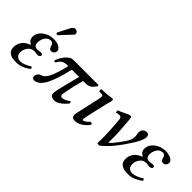

<svg xmlns="http://www.w3.org/2000/svg" viewBox="32 -1339 2013 2013"><g transform="rotate(45 1039.0 -332.5)"><path d="M152.8 -95.2Q152.8 -66.9 168.5 -48.3Q184.1 -29.8 211.9 -27.8Q221.7 -26.4 232.9 -27.8Q274.9 -31.2 344.2 -74.2Q352.5 -64 356 -50.8Q285.6 7.3 203.1 11.2Q184.6 11.2 169.4 10Q154.3 8.8 137.5 5.4Q120.6 2 108.2 -4.9Q95.7 -11.7 85.2 -22Q74.7 -32.2 69.3 -47.9Q64 -63.5 64 -84Q64 -130.9 91.8 -169.2Q119.6 -207.5 178.2 -228Q129.4 -252 127.9 -294.9Q127.9 -372.6 205.1 -416Q245.6 -441.9 309.1 -441.9Q357.4 -441.9 388.2 -422.4Q418.9 -402.8 418.9 -378.9Q418.9 -358.9 405.5 -345Q392.1 -331.1 375 -331.1Q370.6 -331.1 366.9 -331.8Q363.3 -332.5 360.4 -333.5Q357.4 -334.5 354.7 -336.9Q352.1 -339.4 350.1 -340.6Q348.1 -341.8 346.2 -345.7Q344.2 -349.6 343.3 -351.1Q342.3 -352.5 340.3 -357.2Q338.4 -361.8 338.1 -363Q337.9 -364.3 335.9 -369.9Q334 -375.5 334 -376Q322.8 -409.2 293.9 -409.2Q257.3 -409.2 232.7 -375.7Q208 -342.3 208 -294.9Q208 -267.1 221.7 -254.2Q235.4 -241.2 258.8 -241.2Q260.7 -241.2 281.2 -243.7Q301.8 -246.1 307.1 -246.1H312Q335 -244.6 335 -230Q335 -219.2 325.7 -210.7Q316.4 -202.1 295.9 -202.1Q293 -202.1 277.3 -204.8Q261.7 -207.5 254.9 -208H247.1Q205.1 -206.1 179 -172.4Q152.8 -138.7 152.8 -95.2ZM366.2 -668.9Q371.1 -673.8 379.9 -676Q388.7 -678.2 396 -676.8Q408.2 -675.3 417.5 -666.7Q426.8 -658.2 428.2 -647Q430.2 -641.1 429.2 -639.2Q427.2 -629.4 420.9 -624L309.1 -504.9Q303.2 -497.1 296.9 -497.1Q291.5 -497.1 285.6 -500.7Q279.8 -504.4 279.8 -508.8V-509.8V-512.2Q279.8 -513.2 280.3 -514.6Q280.8 -516.1 280.8 -517.1Q281.2 -518.1 282.5 -520Q283.7 -522 284.2 -522.9L349.1 -649.9Q354.5 -659.2 366.2 -668.9Z M972.7 -432.1 981 -419.9Q960.9 -390.6 943.1 -373.8Q925.3 -356.9 902.8 -352.1Q889.6 -348.1 872.1 -348.1H832Q801.3 -242.2 778.8 -117.2Q775.4 -97.2 776.9 -86.9Q779.8 -65.9 796.9 -65.9Q805.2 -65.9 816.4 -68.1Q827.6 -70.3 848.4 -80.1Q869.1 -89.8 888.7 -106Q897.9 -101.1 899.9 -84Q876.5 -49.8 837.4 -20.3Q798.3 9.3 767.1 11.2Q755.9 11.2 747.1 9.8Q724.1 7.3 712.6 -3.7Q701.2 -14.6 700.7 -36.1Q699.7 -52.2 708 -91.8Q731 -191.9 772 -348.1H664.1Q623.5 -168.5 576.9 -81.5Q530.3 5.4 467.8 11.2Q435.5 11.2 433.1 -14.2Q431.6 -20 431.6 -26.9Q441.9 -70.8 478 -80.1Q489.7 -83 498.8 -88.1Q507.8 -93.3 522.5 -110.4Q537.1 -127.4 550.3 -154.3Q563.5 -181.2 579.8 -231Q596.2 -280.8 611.8 -348.1H590.8Q584 -348.1 580.1 -347.2Q549.3 -345.2 527.6 -328.9Q505.9 -312.5 487.8 -278.8Q474.6 -277.3 465.8 -286.1Q476.6 -317.9 495.1 -348.9Q513.7 -379.9 540.8 -404.5Q567.9 -429.2 594.7 -431.2Q600.6 -432.1 613.8 -432.1Z M1168.9 -319.8 1124.5 -124Q1114.7 -80.1 1114.7 -68.8Q1114.7 -54.2 1124.5 -54.2Q1133.8 -54.2 1153.6 -68.1Q1173.3 -82 1191.9 -103Q1210 -103 1216.8 -82Q1145.5 9.8 1062.5 9.8Q1017.6 9.8 1017.6 -35.2Q1017.6 -50.8 1032.7 -115.2L1078.6 -320.8Q1086.9 -363.3 1086.9 -367.2Q1086.9 -386.7 1068.8 -388.2L1028.8 -391.1Q1024.4 -397.9 1024.2 -407.2Q1023.9 -416.5 1028.8 -422.9Q1116.2 -424.8 1178.7 -436Q1192.9 -436 1192.9 -419.9Q1192.9 -413.6 1189.7 -401.1Q1186.5 -388.7 1180.2 -365.2Q1173.8 -341.8 1168.9 -319.8Z M1386.7 -324.2Q1383.8 -348.1 1376.7 -356.2Q1369.6 -364.3 1355.5 -365.2Q1352.1 -365.2 1347.7 -363.8Q1333 -363.8 1307.6 -356.9Q1304.7 -378.9 1305.7 -387.2Q1333.5 -395.5 1378.2 -418.7Q1422.9 -441.9 1440.4 -441.9Q1455.6 -441.9 1458.5 -429.2Q1459.5 -424.8 1461.4 -407.2Q1472.2 -281.7 1474.6 -232.9Q1478 -147 1475.6 -85.9Q1476.1 -84 1476.6 -80.8Q1477.1 -77.6 1477.5 -76.2Q1479 -77.6 1490.7 -88.9Q1502.4 -100.1 1509.8 -107.9Q1615.7 -238.3 1626.5 -286.1Q1627.4 -293.5 1630.4 -318.8V-329.1Q1629.9 -337.9 1627 -351.1Q1624 -364.3 1623.5 -372.1V-380.9Q1624.5 -388.2 1626.5 -401.9Q1631.3 -417.5 1647.7 -429.7Q1664.1 -441.9 1687.5 -441.9Q1719.7 -441.9 1719.7 -397Q1719.7 -391.1 1718.8 -388.2Q1709 -337.4 1652.3 -251Q1606 -176.8 1548.1 -105.7Q1490.2 -34.7 1432.6 9.8Q1426.8 11.2 1415.5 11.2Q1412.1 11.2 1398.4 7.8Q1402.8 -71.3 1398.4 -151.9Q1392.6 -266.1 1386.7 -324.2Z M1812 -95.2Q1812 -64.5 1829.8 -45.7Q1847.7 -26.9 1878.4 -26.9Q1928.7 -26.9 2003.4 -74.2Q2015.1 -67.4 2015.1 -50.8Q1982.9 -24.9 1940.9 -6.8Q1898.9 11.2 1862.3 11.2Q1843.8 11.2 1828.6 10Q1813.5 8.8 1796.6 5.4Q1779.8 2 1767.3 -4.9Q1754.9 -11.7 1744.4 -22Q1733.9 -32.2 1728.5 -47.9Q1723.1 -63.5 1723.1 -84Q1723.1 -137.2 1754.2 -173.6Q1785.2 -210 1837.4 -228Q1787.1 -252.9 1787.1 -298.8Q1787.1 -342.3 1815.9 -376Q1844.7 -409.7 1885.3 -425.8Q1925.8 -441.9 1968.3 -441.9Q1982.9 -441.9 2000.5 -438.2Q2018.1 -434.6 2036.1 -427.7Q2054.2 -420.9 2066.2 -408Q2078.1 -395 2078.1 -378.9Q2078.1 -359.9 2065.7 -345.5Q2053.2 -331.1 2034.2 -331.1Q2016.1 -331.1 2006.6 -343.3Q1997.1 -355.5 1994.4 -370.1Q1991.7 -384.8 1981.7 -397Q1971.7 -409.2 1953.1 -409.2Q1913.1 -409.2 1890.1 -373.3Q1867.2 -337.4 1867.2 -294.9Q1867.2 -269.5 1880.4 -255.4Q1893.6 -241.2 1918 -241.2Q1925.8 -241.2 1941.9 -243.7Q1958 -246.1 1966.3 -246.1Q1994.1 -246.1 1994.1 -230Q1994.1 -216.3 1982.4 -209.7Q1970.7 -203.1 1955.1 -203.1Q1947.8 -203.1 1932.6 -206.1Q1917.5 -209 1909.2 -209Q1866.2 -209 1839.1 -174.1Q1812 -139.2 1812 -95.2Z"/></g></svg>

Font: Common Serif Medium
Style: Italic
Weight: 500
Italic angle: -12°
Designer: Philipp H. Poll, Khaled Hosny
Foundry: Stefan Peev, Context Ltd.
Version: Version 1.026